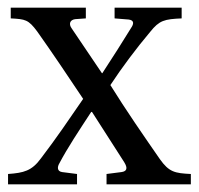

<svg xmlns="http://www.w3.org/2000/svg" viewBox="-20 -481 518 501"><path d="M1 0H181V-27L142 -32C129 -34 129 -45 135 -55C156 -95 186 -140 218 -189H220L304 -58C314 -42 311 -34 297 -32L258 -27V0H478V-27C436 -29 421 -32 397 -66C354 -128 309 -193 268 -259C299 -306 335 -354 372 -398C396 -428 409 -431 454 -433V-461H279V-433L316 -430C331 -428 329 -418 322 -408C300 -372 275 -333 247 -290H246L167 -407C159 -418 162 -429 176 -431L204 -433V-461H8V-433C46 -431 54 -430 77 -399C116 -344 157 -283 197 -223C162 -172 126 -119 87 -68C63 -35 42 -30 1 -27Z"/></svg>

Font: erewhon
Style: Regular
Weight: 400
Version: Version 1.0.0